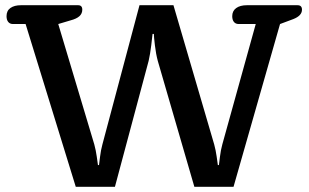

<svg xmlns="http://www.w3.org/2000/svg" viewBox="-20 -715 1181 735"><path d="M78 -623H30Q18 -623 11.5 -631Q5 -639 5 -653Q5 -674 20 -684.5Q35 -695 60 -695H279Q295 -695 295 -678Q295 -663 284 -653Q273 -643 250 -637L203 -623L341 -162Q347 -140 350.5 -115Q354 -90 355 -83H359Q360 -90 363 -115Q366 -140 372 -162L514 -695H644L800 -162Q806 -140 809.5 -115Q813 -90 814 -83H818Q819 -90 822 -115Q825 -140 831 -162L959 -623H894Q882 -623 875.5 -631Q869 -639 869 -653Q869 -673 884 -684Q899 -695 925 -695H1119Q1136 -695 1136 -678Q1136 -655 1103 -642L1052 -623L874 0H724L584 -482Q577 -508 573 -541.5Q569 -575 569 -585H564Q563 -575 559 -541.5Q555 -508 549 -482L420 0H270Z"/></svg>

Font: Maitree SemiBold
Style: Regular
Weight: 600
Designer: CadsonDemak Team
Foundry: CadsonDemak
Version: Version 1.001